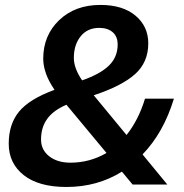

<svg xmlns="http://www.w3.org/2000/svg" viewBox="-20 -742 741 772"><path d="M513.2 0 470.2 -51.8Q371.6 9.8 247.1 9.8Q135.7 9.8 75.4 -37.8Q15.1 -85.4 15.1 -164.1Q15.1 -242.7 56.6 -293.2Q98.1 -343.8 199.2 -380.9Q153.8 -447.3 153.8 -505.9Q153.8 -599.6 217.8 -660.9Q281.7 -722.2 383.8 -722.2Q473.6 -722.2 524.9 -679Q576.2 -635.7 576.2 -567.9Q576.2 -491.2 522.7 -443.6Q469.2 -396 356.9 -358.9L488.8 -199.2Q537.1 -259.8 563 -345.2H679.2Q637.7 -208.5 553.2 -121.1L652.8 0ZM263.2 -87.9Q341.3 -87.9 408.2 -127L247.1 -320.8Q194.3 -298.3 169.7 -263.9Q145 -229.5 145 -181.2Q145 -139.2 178 -113.5Q210.9 -87.9 263.2 -87.9ZM276.9 -508.8Q276.9 -467.8 310.1 -418.9Q383.3 -444.3 418.2 -478.5Q453.1 -512.7 453.1 -563Q453.1 -595.2 433.1 -612.5Q413.1 -629.9 378.9 -629.9Q331.5 -629.9 304.2 -595.9Q276.9 -562 276.9 -508.8Z"/></svg>

Font: Creato Display
Style: Bold Italic
Weight: 700
Italic angle: -10°
Version: Version 1.000